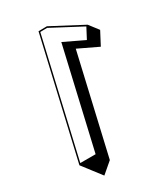

<svg xmlns="http://www.w3.org/2000/svg" viewBox="-247 -1016 1114 1270"><g transform="rotate(-30 310.0 -381.5)"><path d="M53.2 0 107.6 70.7 162 141.4 244.6 70.7 417.9 -680 567.9 -608.4 619.8 -707.2 565.4 -778 326.7 -904 262.2 -903ZM65.5 -10 269.9 -893.2 322.2 -894 552.1 -772.5 510.2 -692.8 357.1 -765.9 182.5 -10Z"/></g></svg>

Font: Stormning
Style: AsgardObl
Weight: 400
Designer: Robert Jablonski, Mew Too
Foundry: Cannot Into Space Fonts
Version: Version 0.90